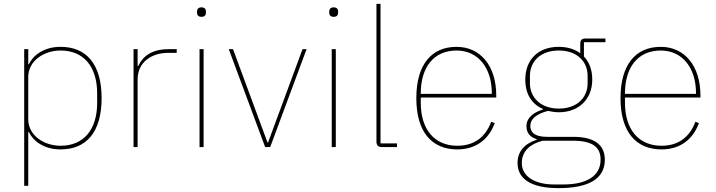

<svg xmlns="http://www.w3.org/2000/svg" viewBox="-20 -760 3699 992"><path d="M105 200H126V-78H129C150 -34 204 12 293 12C426 12 505 -77 505 -253C505 -429 426 -518 293 -518C204 -518 150 -472 129 -428H126V-506H105ZM293 -7C205 -7 126 -62 126 -143V-363C126 -444 205 -499 293 -499C414 -499 482 -414 482 -277V-229C482 -92 414 -7 293 -7Z M691 0V-349C691 -442 767 -487 849 -487H893V-506H852C759 -506 717 -466 694 -419H691V-506H670V0Z M1021 -673C1038 -673 1044 -683 1044 -694V-701C1044 -712 1038 -722 1021 -722C1004 -722 998 -712 998 -701V-694C998 -683 1004 -673 1021 -673ZM1011 0H1032V-506H1011Z M1350 0H1376L1564 -506H1543L1365 -24H1362L1184 -506H1162Z M1704 -673C1721 -673 1727 -683 1727 -694V-701C1727 -712 1721 -722 1704 -722C1687 -722 1681 -712 1681 -701V-694C1681 -683 1687 -673 1704 -673ZM1694 0H1715V-506H1694Z M2031 0V-19H1946V-740H1925V-29C1925 -9 1934 0 1954 0Z M2343 12C2440 12 2506 -41 2536 -124L2518 -131C2487 -49 2428 -7 2343 -7C2223 -7 2154 -93 2154 -229V-256H2544V-266C2544 -421 2461 -518 2339 -518C2209 -518 2131 -426 2131 -253C2131 -78 2211 12 2343 12ZM2339 -499C2448 -499 2521 -412 2521 -279V-275H2154V-277C2154 -413 2221 -499 2339 -499Z M3105 65C3105 -7 3057 -53 2942 -53H2807C2737 -53 2720 -81 2720 -109C2720 -146 2751 -171 2811 -187C2831 -183 2847 -180 2867 -180C2970 -180 3040 -247 3040 -349C3040 -398 3025 -439 2997 -468V-542H3108V-561H3005C2986 -561 2978 -553 2978 -534V-485C2949 -506 2912 -518 2867 -518C2760 -518 2694 -451 2694 -349C2694 -273 2728 -222 2785 -197V-194C2741 -181 2700 -154 2700 -108C2700 -76 2716 -52 2753 -41V-38C2691 -18 2654 22 2654 82C2654 160 2717 212 2866 212C3018 212 3105 166 3105 65ZM3083 65C3083 154 3004 193 2891 193H2842C2740 193 2676 149 2676 83C2676 19 2721 -17 2784 -33H2939C3047 -33 3083 4 3083 65ZM2867 -199C2774 -199 2718 -256 2718 -330V-368C2718 -442 2772 -499 2867 -499C2962 -499 3016 -442 3016 -368V-330C3016 -256 2962 -199 2867 -199Z M3398 12C3495 12 3561 -41 3591 -124L3573 -131C3542 -49 3483 -7 3398 -7C3278 -7 3209 -93 3209 -229V-256H3599V-266C3599 -421 3516 -518 3394 -518C3264 -518 3186 -426 3186 -253C3186 -78 3266 12 3398 12ZM3394 -499C3503 -499 3576 -412 3576 -279V-275H3209V-277C3209 -413 3276 -499 3394 -499Z"/></svg>

Font: IBM Plex Thai Thin
Style: Regular
Weight: 100
Designer: Mike Abbink, Paul van der Laan, Pieter van Rosmalen, Ben Mitchell, Mark Frömberg
Foundry: Bold Monday
Version: Version 1.0